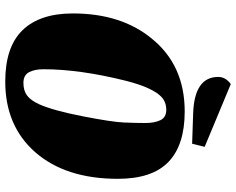

<svg xmlns="http://www.w3.org/2000/svg" viewBox="-106 -796 921 750"><g transform="rotate(90 355.0 -420.5)"><path d="M32 -244Q32 -433 130 -552Q234 -681 415 -681Q546 -681 612 -617.5Q678 -554 678 -420Q678 -216 574 -97Q471 20 298 20Q163 20 97.5 -47.5Q32 -115 32 -244ZM295 -451Q250 -271 250 -129Q250 -95 261.5 -73Q273 -51 303.5 -51Q334 -51 353 -65.5Q372 -80 387 -113Q411 -167 433.5 -281.5Q456 -396 458 -443.5Q460 -491 460 -527Q460 -563 449 -586Q438 -609 408.5 -609Q379 -609 359 -591Q322 -557 295 -451ZM280 -812Q280 -841 308 -861L553 -759L541 -710L422 -714Q280 -719 280 -812Z"/></g></svg>

Font: Sansita One
Style: Regular
Weight: 400
Version: Version 1.002